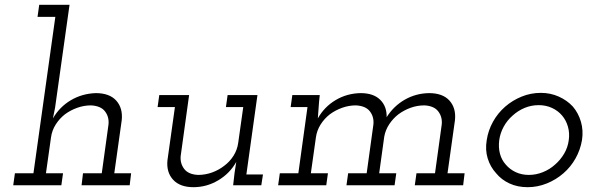

<svg xmlns="http://www.w3.org/2000/svg" viewBox="-20 -770 2447 798"><path d="M325 -50 319 0H519L525 -50H455L486 -271Q491 -321 463 -352Q435 -383 378 -383Q321 -381 274.5 -353.5Q228 -326 200 -278L209 -323L269 -750H143L136 -700H210L119 -50H42L35 0H235L242 -50H171L192 -199Q196 -228 211.5 -252.5Q227 -277 250 -295Q273 -312 301 -322Q329 -332 358 -332Q399 -330 416.5 -307Q434 -284 431 -253L403 -50Z M949 0H1066L1073 -45H1004L1050 -375H926L919 -325H991L970 -176Q966 -147 950.5 -122.5Q935 -98 912 -81Q889 -63 861 -53Q833 -43 803 -43Q763 -45 745.5 -68Q728 -91 731 -122L766 -375H642L635 -325H707L676 -104Q671 -54 699.5 -23Q728 8 784 8Q839 8 887 -20.5Q935 -49 962 -97L955 -52Z M1711 -50 1704 0H1905L1911 -50H1840L1871 -271Q1876 -321 1848 -352Q1820 -383 1763 -383Q1708 -382 1662 -355.5Q1616 -329 1587 -283Q1588 -328 1560 -355.5Q1532 -383 1479 -383Q1422 -382 1375 -354Q1328 -326 1301 -278Q1303 -297 1303.5 -312Q1304 -327 1306 -346L1309 -375H1195L1188 -325H1258L1220 -50H1143L1136 0H1336L1343 -50H1272L1293 -199Q1297 -228 1312.5 -252.5Q1328 -277 1351 -295Q1374 -312 1402 -322Q1430 -332 1459 -332Q1500 -330 1517.5 -307Q1535 -284 1532 -253L1504 -50H1427L1420 0H1620L1627 -50H1556L1577 -202Q1582 -230 1598 -254Q1614 -278 1636 -295Q1659 -312 1686.5 -322Q1714 -332 1744 -332Q1784 -330 1801.5 -307Q1819 -284 1816 -253L1788 -50Z M2003 -188Q1996 -147 2007 -111.5Q2018 -76 2042 -50Q2064 -23 2097.5 -7.5Q2131 8 2173 8Q2214 8 2252.5 -7.5Q2291 -23 2322 -50Q2352 -76 2372 -111.5Q2392 -147 2399 -188Q2405 -228 2394.5 -264Q2384 -300 2361 -327Q2337 -353 2302.5 -368.5Q2268 -384 2228 -384Q2186 -384 2148 -368.5Q2110 -353 2080 -327Q2049 -300 2029 -264Q2009 -228 2003 -188ZM2055 -188Q2059 -217 2073.5 -243.5Q2088 -270 2111 -290Q2133 -310 2160.5 -321.5Q2188 -333 2219 -333Q2249 -333 2274 -321.5Q2299 -310 2316 -290Q2333 -270 2340.5 -243.5Q2348 -217 2344 -188Q2340 -157 2324.5 -131Q2309 -105 2287 -86Q2265 -66 2236.5 -54.5Q2208 -43 2178 -43Q2148 -43 2123.5 -54.5Q2099 -66 2082 -86Q2065 -105 2058 -131Q2051 -157 2055 -188Z"/></svg>

Font: Josefin Slab Medium
Style: Italic
Weight: 500
Italic angle: -12°
Version: Version 2.000